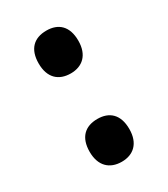

<svg xmlns="http://www.w3.org/2000/svg" viewBox="-126 -516 518 591"><g transform="rotate(-30 133.0 -220.0)"><path d="M62 -377C62 -326 90 -301 133 -301C174 -301 203 -326 203 -377C203 -428 176 -453 133 -453C89 -453 62 -428 62 -377ZM62 -63C62 -13 90 13 133 13C174 13 203 -12 203 -63C203 -115 175 -139 133 -139C89 -139 62 -114 62 -63Z"/></g></svg>

Font: Noto Sans Telugu Condensed SemiBold
Style: Regular
Weight: 600
Width: 3
Designer: Jelle Bosma - Monotype Design Team
Foundry: Monotype Imaging Inc.
Version: Version 2.005